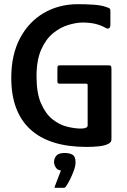

<svg xmlns="http://www.w3.org/2000/svg" viewBox="-20 -698 610 920"><path d="M514 -29Q514 -16 497.5 -8Q481 0 454 3Q427 6 395 6Q217 6 125.5 -78Q34 -162 34 -325Q34 -435 75.5 -514Q117 -593 189.5 -635.5Q262 -678 354 -678Q391 -678 428 -675.5Q465 -673 487 -665Q500 -661 504.5 -658Q509 -655 509 -644V-583Q509 -566 502.5 -562.5Q496 -559 487 -564Q462 -578 435.5 -584Q409 -590 376 -590Q346 -590 307.5 -578.5Q269 -567 234.5 -539Q200 -511 177.5 -460.5Q155 -410 155 -332Q155 -251 177 -201.5Q199 -152 232 -126Q265 -100 301.5 -91Q338 -82 367 -82Q397 -82 400 -95V-288Q400 -294 398.5 -295.5Q397 -297 392 -297H268Q261 -297 258 -299Q255 -301 255 -309V-371Q255 -380 257.5 -382.5Q260 -385 268 -385H496Q509 -385 511.5 -382Q514 -379 514 -366ZM342 79Q342 97 334 119Q326 141 315.5 162Q305 183 295 197Q292 202 286 202Q277 202 266.5 202Q256 202 247 202Q241 202 241 200Q241 198 245 189Q250 177 258 155Q266 133 272 119Q255 117 247 104Q239 91 239 79Q239 60 250.5 47.5Q262 35 290 35Q313 35 327.5 43.5Q342 52 342 79Z"/></svg>

Font: Glory SemiBold
Style: Regular
Weight: 600
Designer: Robert Leuschke
Foundry: Robert Leuschke
Version: Version 1.011